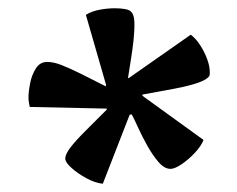

<svg xmlns="http://www.w3.org/2000/svg" viewBox="-20 -740 575 465"><path d="M229 -295Q210 -297 189 -308.5Q168 -320 153 -333.5Q138 -347 138 -356Q138 -366 150 -382Q162 -398 185 -421Q208 -444 239 -475L238 -477L52 -481Q51 -486 50 -492Q49 -498 49 -504Q49 -518 53 -538.5Q57 -559 67 -574.5Q77 -590 94 -590Q110 -590 129 -582.5Q148 -575 174.5 -562Q201 -549 236 -531L237 -534L188 -704Q202 -713 221.5 -716.5Q241 -720 258 -720Q272 -720 283 -718Q294 -716 298 -711Q305 -704 305.5 -685.5Q306 -667 303.5 -643.5Q301 -620 297 -595.5Q293 -571 290 -551H292L442 -656Q454 -647 464.5 -631Q475 -615 481.5 -597.5Q488 -580 488 -567Q488 -564 488 -561Q488 -558 487 -556Q481 -547 459.5 -539.5Q438 -532 404 -525.5Q370 -519 325 -511V-508L473 -401Q467 -386 451.5 -369.5Q436 -353 419.5 -342Q403 -331 393 -331Q378 -331 363.5 -348Q349 -365 336 -388.5Q323 -412 313.5 -433Q304 -454 299 -463L294 -462Z"/></svg>

Font: Texturina 12pt
Style: Bold
Weight: 700
Designer: Guillermo Torres Carreño
Foundry: Omnibus-Type
Version: Version 1.002